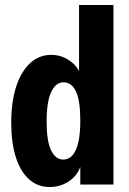

<svg xmlns="http://www.w3.org/2000/svg" viewBox="-20 -740 519 770"><path d="M302 0V-99L310 -98Q300 -46 263.5 -18Q227 10 179 10Q131 10 96.5 -21Q62 -52 43.5 -109.5Q25 -167 25 -248Q25 -332 45 -393Q65 -454 101 -487Q137 -520 186 -520Q230 -520 267 -491Q304 -462 312 -408H297V-720H435V0ZM234 -100Q266 -100 284 -138.5Q302 -177 302 -257Q302 -337 284.5 -373.5Q267 -410 235 -410Q204 -410 185.5 -371.5Q167 -333 167 -253Q167 -174 185 -137Q203 -100 234 -100Z"/></svg>

Font: Instrument Sans Condensed
Style: Bold
Weight: 700
Width: 3
Designer: Rodrigo Fuenzalida
Foundry: fragTYPE
Version: Version 1.000;gftools[0.9.28]